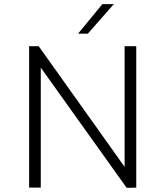

<svg xmlns="http://www.w3.org/2000/svg" viewBox="-20 -902 795 923"><path d="M120 0ZM635 -680V0L589 1L176 -577V0H120V-680H166L579 -100V-680ZM472 -882H527L402 -740H355Z"/></svg>

Font: Martel Sans ExtraLight
Style: Regular
Weight: 275
Designer: Dan Reynolds and Mathieu Réguer
Foundry: Dan Reynolds and Mathieu Réguer
Version: Version 1.002; ttfautohint (v1.1) -l 5 -r 5 -G 72 -x 0 -D la